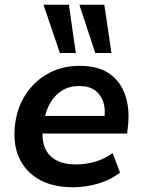

<svg xmlns="http://www.w3.org/2000/svg" viewBox="-20 -778 597 808"><path d="M287 10Q208 10 152.5 -18.5Q97 -47 68 -99Q39 -151 41 -220Q43 -301 78 -364Q113 -427 174.5 -464Q236 -501 315 -501Q395 -501 442.5 -466.5Q490 -432 508.5 -373Q527 -314 518 -243L515 -216H141L151 -290H436L418 -274Q425 -315 415.5 -346.5Q406 -378 381 -397Q356 -416 314 -416Q270 -416 239.5 -396Q209 -376 191 -344Q173 -312 167 -275L162 -246Q154 -196 167.5 -160Q181 -124 214.5 -105Q248 -86 298 -86Q342 -86 382 -98Q422 -110 454 -134L485 -52Q448 -22 395 -6Q342 10 287 10ZM381 -555 314 -758H419L449 -555ZM232 -555 163 -758H270L299 -555Z"/></svg>

Font: Nunito Sans 11pt
Style: Bold Italic
Weight: 700
Italic angle: -9°
Version: Version 3.101;gftools[0.9.27]